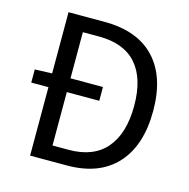

<svg xmlns="http://www.w3.org/2000/svg" viewBox="-99 -752 834 848"><g transform="rotate(15 318.5 -328.0)"><path d="M111.8 0V-313H33.2V-373L111.8 -376V-655.8H275.9Q426.8 -655.8 506.3 -571.8Q585.9 -487.8 585.9 -331.1Q585.9 -173.3 506.8 -86.7Q427.7 0 279.8 0ZM195.8 -68.8H270Q383.3 -68.8 441.2 -137Q499 -205.1 499 -331.1Q499 -456.1 441.4 -521.5Q383.8 -586.9 270 -586.9H195.8V-376H344.2V-313H195.8Z"/></g></svg>

Font: Source Sans Pro
Style: Regular
Weight: 400
Designer: Paul D. Hunt
Foundry: Adobe Systems Incorporated
Version: Version 3.006;hotconv 1.0.111;makeotfexe 2.5.65597